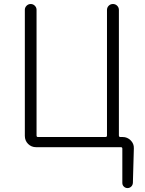

<svg xmlns="http://www.w3.org/2000/svg" viewBox="-20 -747 736 977"><path d="M585 -57.6Q585 -49.8 592.8 -49.8H604.5Q627.9 -49.8 645 -32.7Q662.1 -15.6 661.1 7.8L656.2 183.6Q655.3 195.3 647.5 202.6Q639.6 210 628.9 210Q618.2 210 610.4 202.6Q602.5 195.3 602.5 183.6V9.8Q602.5 2 595.7 2H164.1Q139.6 2 123 -14.6Q106.4 -31.2 106.4 -55.7V-697.3Q106.4 -709 115.2 -717.8Q124 -726.6 136.2 -726.6Q148.4 -726.6 157.2 -717.8Q166 -709 166 -697.3V-57.6Q166 -49.8 172.9 -49.8H516.6Q524.4 -49.8 524.4 -57.6V-696.3Q524.4 -709 533.2 -717.8Q542 -726.6 554.7 -726.6Q567.4 -726.6 576.2 -717.8Q585 -709 585 -696.3Z"/></svg>

Font: Gen Jyuu Gothic P Light
Style: Regular
Weight: 200
Designer: [Source Han Sans]
Ryoko NISHIZUKA  (kana & ideographs); Paul D. Hunt (Latin, Greek & Cyrillic); Wenlong ZHANG  (bopomofo
Version: Version 1.002.20150607